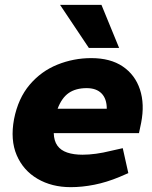

<svg xmlns="http://www.w3.org/2000/svg" viewBox="-20 -765 628 793"><path d="M272 8Q194 8 135 -26.5Q76 -61 49 -124Q22 -187 38 -273Q55 -359 102.5 -415Q150 -471 217 -498Q284 -525 357 -525Q436 -525 487 -490.5Q538 -456 558 -395.5Q578 -335 563 -258L554 -215H202Q203 -183 217 -163.5Q231 -144 257.5 -135Q284 -126 321 -126Q347 -126 376.5 -130Q406 -134 438 -142L487 -153L510 -50L473 -34Q420 -12 369.5 -2Q319 8 272 8ZM218 -316H421Q421 -357 399.5 -379Q378 -401 338 -401Q293 -401 264 -381Q235 -361 218 -316ZM347 -567 228 -745H399L472 -567Z"/></svg>

Font: REM
Style: Bold Italic
Weight: 700
Italic angle: -11°
Designer: Octavio Pardo
Foundry: Ashler Design
Version: Version 1.005;gftools[0.9.28]